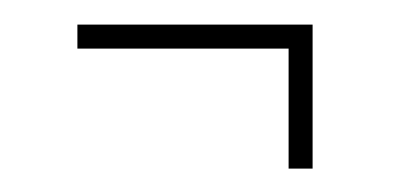

<svg xmlns="http://www.w3.org/2000/svg" viewBox="-20 -312 340 160"><path d="M220.5 -171.5V-281L230 -271.5H44.5V-291.5H240.5V-171.5Z"/></svg>

Font: Imbue 48pt Thin
Style: Regular
Weight: 250
Designer: Tyler Finck
Foundry: Etcetera Type Company
Version: Version 1.102